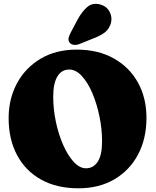

<svg xmlns="http://www.w3.org/2000/svg" viewBox="-20 -977 822 1012"><path d="M384 -715.5Q497 -715.5 579.5 -669.2Q662 -623 707 -542Q752 -461 752 -355.5Q752 -246.5 707.8 -162.8Q663.5 -79 582.8 -31.8Q502 15.5 393 15.5Q279 15.5 196.5 -30.5Q114 -76.5 69.8 -159.8Q25.5 -243 25.5 -354.5Q25.5 -456 69.5 -537.8Q113.5 -619.5 194 -667.5Q274.5 -715.5 384 -715.5ZM518 -232.5Q518 -297 504.2 -363.5Q490.5 -430 466.8 -486Q443 -542 411.5 -576.2Q380 -610.5 345 -610.5Q304.5 -610.5 282.5 -574Q260.5 -537.5 260.5 -467.5Q260.5 -401.5 274.5 -335Q288.5 -268.5 313 -213Q337.5 -157.5 368.5 -123.8Q399.5 -90 433.5 -90Q472 -90 495 -124.5Q518 -159 518 -232.5ZM390.5 -876.5Q413.5 -918 441 -941Q468.5 -964 508 -953.5Q542.5 -944 557.5 -915.2Q572.5 -886.5 565 -856.5Q557 -827.5 536.5 -809.5Q516 -791.5 474.5 -775.5L397.5 -744.5Q383.5 -739 369 -740.8Q354.5 -742.5 347 -752.5Q338.5 -764 341.5 -776.5Q344.5 -789 351.5 -803Z"/></svg>

Font: Fraunces 72pt S100 Black
Style: Regular
Weight: 900
Version: Version 1.000; ttfautohint (v1.8.3)